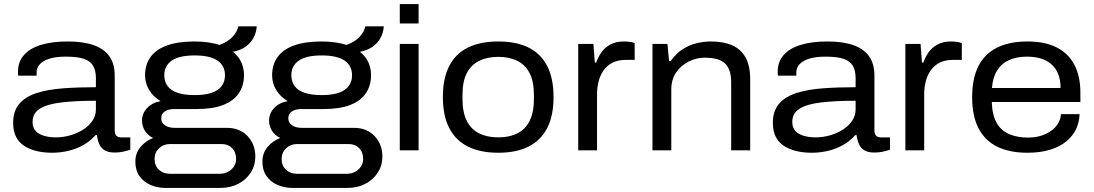

<svg xmlns="http://www.w3.org/2000/svg" viewBox="-20 -743 5408 949"><path d="M236 12Q199 12 165 4.5Q131 -3 103.5 -19.5Q76 -36 60.5 -64.5Q45 -93 45 -136Q45 -195 76 -230.5Q107 -266 162.5 -283.5Q218 -301 292.5 -306.5Q367 -312 454 -312V-357Q454 -394 440.5 -417.5Q427 -441 395 -452Q363 -463 305 -463Q255 -463 223 -452.5Q191 -442 176 -424.5Q161 -407 161 -386V-369H70Q69 -374 69 -378.5Q69 -383 69 -390Q69 -437 98 -470.5Q127 -504 182 -521Q237 -538 314 -538Q391 -538 442.5 -520Q494 -502 520.5 -465Q547 -428 547 -369V-101Q547 -81 555 -72.5Q563 -64 579 -64H624V-3Q609 2 589.5 6.5Q570 11 548 11Q516 11 497.5 0Q479 -11 470.5 -31Q462 -51 459 -75H452Q429 -48 395 -28Q361 -8 320.5 2Q280 12 236 12ZM256 -64Q292 -64 327 -74Q362 -84 390.5 -102Q419 -120 436.5 -145.5Q454 -171 454 -202V-245Q352 -245 282 -236.5Q212 -228 176.5 -205.5Q141 -183 141 -140Q141 -112 156.5 -95.5Q172 -79 198.5 -71.5Q225 -64 256 -64Z M799 186Q758 186 723.5 171Q689 156 669 127Q649 98 649 56Q649 14 674.5 -16.5Q700 -47 737 -61Q710 -74 696 -97Q682 -120 682 -147Q682 -183 707.5 -209.5Q733 -236 774 -243Q737 -265 717 -298.5Q697 -332 697 -371Q697 -423 723.5 -460.5Q750 -498 804.5 -518Q859 -538 941 -538Q978 -538 1009 -533.5Q1040 -529 1065 -521Q1106 -536 1129 -560.5Q1152 -585 1158 -613H1249Q1247 -582 1233 -556Q1219 -530 1193.5 -512Q1168 -494 1131 -487Q1159 -465 1172.5 -435.5Q1186 -406 1186 -371Q1186 -321 1161 -283Q1136 -245 1084 -224.5Q1032 -204 951 -204H841Q813 -204 795 -192.5Q777 -181 777 -158Q777 -136 795.5 -123.5Q814 -111 845 -111H1102Q1165 -111 1203.5 -70.5Q1242 -30 1242 31Q1242 75 1219 110.5Q1196 146 1157 166Q1118 186 1067 186ZM820 116H1065Q1088 116 1106.5 106.5Q1125 97 1136 80Q1147 63 1147 43Q1147 9 1127 -11Q1107 -31 1076 -31H820Q788 -31 766 -10Q744 11 744 43Q744 76 765.5 96Q787 116 820 116ZM942 -273Q1018 -273 1055 -298.5Q1092 -324 1092 -371Q1092 -418 1055 -443.5Q1018 -469 942 -469Q866 -469 829 -443.5Q792 -418 792 -371Q792 -340 808 -318Q824 -296 857 -284.5Q890 -273 942 -273Z M1427 186Q1386 186 1351.5 171Q1317 156 1297 127Q1277 98 1277 56Q1277 14 1302.5 -16.5Q1328 -47 1365 -61Q1338 -74 1324 -97Q1310 -120 1310 -147Q1310 -183 1335.5 -209.5Q1361 -236 1402 -243Q1365 -265 1345 -298.5Q1325 -332 1325 -371Q1325 -423 1351.5 -460.5Q1378 -498 1432.5 -518Q1487 -538 1569 -538Q1606 -538 1637 -533.5Q1668 -529 1693 -521Q1734 -536 1757 -560.5Q1780 -585 1786 -613H1877Q1875 -582 1861 -556Q1847 -530 1821.5 -512Q1796 -494 1759 -487Q1787 -465 1800.5 -435.5Q1814 -406 1814 -371Q1814 -321 1789 -283Q1764 -245 1712 -224.5Q1660 -204 1579 -204H1469Q1441 -204 1423 -192.5Q1405 -181 1405 -158Q1405 -136 1423.5 -123.5Q1442 -111 1473 -111H1730Q1793 -111 1831.5 -70.5Q1870 -30 1870 31Q1870 75 1847 110.5Q1824 146 1785 166Q1746 186 1695 186ZM1448 116H1693Q1716 116 1734.5 106.5Q1753 97 1764 80Q1775 63 1775 43Q1775 9 1755 -11Q1735 -31 1704 -31H1448Q1416 -31 1394 -10Q1372 11 1372 43Q1372 76 1393.5 96Q1415 116 1448 116ZM1570 -273Q1646 -273 1683 -298.5Q1720 -324 1720 -371Q1720 -418 1683 -443.5Q1646 -469 1570 -469Q1494 -469 1457 -443.5Q1420 -418 1420 -371Q1420 -340 1436 -318Q1452 -296 1485 -284.5Q1518 -273 1570 -273Z M1956 -627V-723H2049V-627ZM1956 0V-526H2049V0Z M2443 12Q2354 12 2293 -18.5Q2232 -49 2200.5 -110Q2169 -171 2169 -263Q2169 -356 2200.5 -417Q2232 -478 2293 -508Q2354 -538 2443 -538Q2532 -538 2592.5 -508Q2653 -478 2684.5 -417Q2716 -356 2716 -263Q2716 -171 2684.5 -110Q2653 -49 2592.5 -18.5Q2532 12 2443 12ZM2443 -64Q2498 -64 2537.5 -84Q2577 -104 2598 -146Q2619 -188 2619 -253V-274Q2619 -340 2598 -381Q2577 -422 2537.5 -442Q2498 -462 2443 -462Q2388 -462 2348 -442Q2308 -422 2287 -381Q2266 -340 2266 -274V-253Q2266 -188 2287 -146Q2308 -104 2348 -84Q2388 -64 2443 -64Z M2838 0V-526H2913L2920 -434H2927Q2935 -458 2951 -482Q2967 -506 2995 -522Q3023 -538 3063 -538Q3078 -538 3093 -536Q3108 -534 3117 -530V-447H3074Q3034 -447 3007 -433Q2980 -419 2963 -394.5Q2946 -370 2938.5 -340Q2931 -310 2931 -279V0Z M3205 0V-526H3279L3287 -441H3295Q3320 -477 3352.5 -498.5Q3385 -520 3421.5 -529Q3458 -538 3495 -538Q3556 -538 3599 -519Q3642 -500 3665 -459Q3688 -418 3688 -350V0H3594V-335Q3594 -373 3584.5 -397Q3575 -421 3558 -434Q3541 -447 3517 -452.5Q3493 -458 3464 -458Q3422 -458 3383.5 -438.5Q3345 -419 3321.5 -384Q3298 -349 3298 -300V0Z M3991 12Q3954 12 3920 4.5Q3886 -3 3858.5 -19.5Q3831 -36 3815.5 -64.5Q3800 -93 3800 -136Q3800 -195 3831 -230.5Q3862 -266 3917.5 -283.5Q3973 -301 4047.5 -306.5Q4122 -312 4209 -312V-357Q4209 -394 4195.5 -417.5Q4182 -441 4150 -452Q4118 -463 4060 -463Q4010 -463 3978 -452.5Q3946 -442 3931 -424.5Q3916 -407 3916 -386V-369H3825Q3824 -374 3824 -378.5Q3824 -383 3824 -390Q3824 -437 3853 -470.5Q3882 -504 3937 -521Q3992 -538 4069 -538Q4146 -538 4197.5 -520Q4249 -502 4275.5 -465Q4302 -428 4302 -369V-101Q4302 -81 4310 -72.5Q4318 -64 4334 -64H4379V-3Q4364 2 4344.5 6.5Q4325 11 4303 11Q4271 11 4252.5 0Q4234 -11 4225.5 -31Q4217 -51 4214 -75H4207Q4184 -48 4150 -28Q4116 -8 4075.5 2Q4035 12 3991 12ZM4011 -64Q4047 -64 4082 -74Q4117 -84 4145.5 -102Q4174 -120 4191.5 -145.5Q4209 -171 4209 -202V-245Q4107 -245 4037 -236.5Q3967 -228 3931.5 -205.5Q3896 -183 3896 -140Q3896 -112 3911.5 -95.5Q3927 -79 3953.5 -71.5Q3980 -64 4011 -64Z M4455 0V-526H4530L4537 -434H4544Q4552 -458 4568 -482Q4584 -506 4612 -522Q4640 -538 4680 -538Q4695 -538 4710 -536Q4725 -534 4734 -530V-447H4691Q4651 -447 4624 -433Q4597 -419 4580 -394.5Q4563 -370 4555.5 -340Q4548 -310 4548 -279V0Z M5058 12Q4971 12 4910 -17.5Q4849 -47 4817 -108Q4785 -169 4785 -263Q4785 -356 4816.5 -417Q4848 -478 4909 -508Q4970 -538 5058 -538Q5146 -538 5204 -508Q5262 -478 5291 -421.5Q5320 -365 5320 -285V-239H4882Q4884 -176 4905.5 -137Q4927 -98 4967 -80.5Q5007 -63 5061 -63Q5098 -63 5127 -72.5Q5156 -82 5177 -97.5Q5198 -113 5210.5 -134Q5223 -155 5224 -179H5316Q5315 -140 5299 -105.5Q5283 -71 5251 -44.5Q5219 -18 5170.5 -3Q5122 12 5058 12ZM4883 -308H5222Q5222 -351 5209 -380.5Q5196 -410 5173 -428.5Q5150 -447 5120.5 -455Q5091 -463 5056 -463Q5006 -463 4968.5 -446.5Q4931 -430 4909 -395.5Q4887 -361 4883 -308Z"/></svg>

Font: Archivo SemiExpanded
Style: Regular
Weight: 400
Width: 6
Designer: Hector Gatti
Foundry: Omnibus-Type
Version: Version 2.001